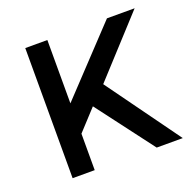

<svg xmlns="http://www.w3.org/2000/svg" viewBox="-97 -601 701 699"><g transform="rotate(-20 254.0 -252.0)"><path d="M70.1 -504.1H155.7V-258.8L386.6 -504.1H493.8L291.8 -283.5L496.9 0H395.9L228.9 -220.6L155.7 -141.2V0H70.1Z"/></g></svg>

Font: NATS
Style: Regular
Weight: 400
Designer: Purushoth Kumar Guthula
Foundry: Silicon Andhra, USA.
Version: Version 1.0.4; ttfautohint (v1.2.25-373a) -l 7 -r 28 -G 50 -